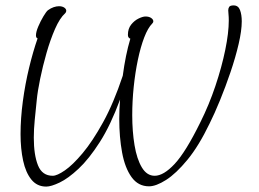

<svg xmlns="http://www.w3.org/2000/svg" viewBox="-20 -689 957 710"><path d="M151 1Q117 1 96 -25Q75 -51 65.5 -95Q56 -139 56 -193Q56 -251 64.5 -314.5Q73 -378 87.5 -438Q102 -498 119 -547Q113 -549 113 -558Q113 -571 121.5 -591Q130 -611 140.5 -628.5Q151 -646 157 -651Q168 -659 178.5 -662.5Q189 -666 198 -666Q210 -666 217.5 -661Q225 -656 225 -649Q225 -644 221 -640Q201 -622 183.5 -582Q166 -542 152 -493Q138 -444 128.5 -397.5Q119 -351 116 -320Q112 -281 108.5 -246Q105 -211 105 -180Q105 -116 120.5 -77.5Q136 -39 175 -39Q191 -39 220 -59Q249 -79 285.5 -122.5Q322 -166 361 -236.5Q400 -307 434 -409Q439 -447 446 -481.5Q453 -516 462 -546Q453 -549 453 -560Q453 -583 465 -598Q477 -613 492.5 -620.5Q508 -628 518 -628Q531 -628 539 -622.5Q547 -617 547 -610Q547 -606 543 -602Q527 -586 513.5 -551Q500 -516 490 -468.5Q480 -421 474.5 -368Q469 -315 469 -263Q469 -203 477.5 -152Q486 -101 504.5 -70Q523 -39 552 -39Q585 -39 626 -83Q667 -127 721 -237Q753 -301 776.5 -371Q800 -441 813 -504.5Q826 -568 826 -613Q826 -627 825 -636Q824 -645 824 -651Q824 -658 827.5 -663.5Q831 -669 844 -669Q861 -669 867.5 -652Q874 -635 874 -610Q874 -576 862.5 -526.5Q851 -477 832.5 -422.5Q814 -368 793.5 -318Q773 -268 755 -232Q715 -149 673 -98Q631 -47 594 -23.5Q557 0 531 0Q491 0 466.5 -34Q442 -68 431.5 -125Q421 -182 421 -249Q421 -285 424 -321Q389 -226 349 -163.5Q309 -101 270.5 -65Q232 -29 200.5 -14Q169 1 151 1Z"/></svg>

Font: Bilbo
Style: Regular
Weight: 400
Designer: Robert E. Leuschke
Foundry: Robert E. Leuschke
Version: Version 1.100